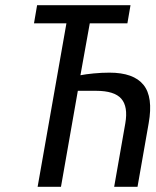

<svg xmlns="http://www.w3.org/2000/svg" viewBox="-20 -720 600 740"><path d="M125 0 236 -630H111L123 -700H483L471 -630H326L290 -430Q310 -434 341 -437Q372 -440 402 -440Q495 -440 533 -393Q571 -346 553 -245L510 0H420L463 -245Q474 -309 447.5 -339.5Q421 -370 350 -370H280L215 0Z"/></svg>

Font: Cuprum
Style: Italic
Weight: 400
Italic angle: -10°
Designer: Jovanny Lemonad
Foundry: Jovanny Lemonad
Version: Version 3.000